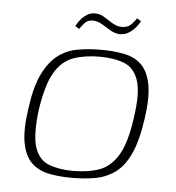

<svg xmlns="http://www.w3.org/2000/svg" viewBox="-43 -556 552 602"><g transform="rotate(5 232.5 -255.0)"><path d="M204 5Q165 5 132.5 -1.5Q100 -8 78 -28.5Q56 -49 48 -90Q40 -131 50 -199Q59 -268 79 -309Q99 -350 126.5 -370.5Q154 -391 188 -397Q222 -403 262 -403Q301 -403 334 -396.5Q367 -390 388.5 -369.5Q410 -349 418 -308Q426 -267 416 -199Q406 -129 387 -88Q368 -47 340 -27Q312 -7 278 -1Q244 5 204 5ZM207 -17Q254 -17 289 -29.5Q324 -42 347.5 -80.5Q371 -119 382 -199Q394 -279 381 -317.5Q368 -356 336.5 -368.5Q305 -381 258 -381Q212 -381 176.5 -368.5Q141 -356 118 -317.5Q95 -279 83 -199Q73 -119 85.5 -80.5Q98 -42 130 -29.5Q162 -17 207 -17ZM316 -457Q300 -457 285.5 -466Q271 -475 256.5 -483.5Q242 -492 227 -492Q211 -492 201.5 -481Q192 -470 187 -462L174 -470Q176 -474 180.5 -481Q185 -488 192.5 -496Q200 -504 210 -509.5Q220 -515 232 -515Q249 -515 262.5 -506Q276 -497 290.5 -488.5Q305 -480 319 -480Q339 -480 350 -492Q361 -504 365 -511L378 -503Q376 -499 371 -491.5Q366 -484 358 -476Q350 -468 339.5 -462.5Q329 -457 316 -457Z"/></g></svg>

Font: Genos ExtraLight
Style: Italic
Weight: 250
Italic angle: -8°
Designer: Robert E. Leuschke
Foundry: Robert E. Leuschke
Version: Version 1.010